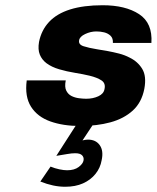

<svg xmlns="http://www.w3.org/2000/svg" viewBox="-20 -471 598 733"><path d="M286 10Q221 10 172 -7.5Q123 -25 98.5 -63.5Q74 -102 82 -164H231Q226 -139 233 -125Q240 -111 253 -104.5Q266 -98 281.5 -96Q297 -94 309 -94Q335 -94 355.5 -103.5Q376 -113 379 -131Q384 -153 367.5 -164Q351 -175 322 -182Q297 -188 266 -193Q235 -198 206 -206.5Q177 -215 157 -230Q140 -243 132 -262.5Q124 -282 129 -311Q138 -356 167.5 -387.5Q197 -419 248 -435Q299 -451 372 -451Q459 -451 511 -417Q563 -383 558 -307H411Q412 -325 402 -334.5Q392 -344 377.5 -347.5Q363 -351 348 -351Q326 -351 305 -341Q284 -331 282 -317Q279 -301 299 -294.5Q319 -288 350 -283Q370 -280 391.5 -276Q413 -272 434.5 -266.5Q456 -261 475 -251Q506 -236 523 -208Q540 -180 531 -132Q521 -80 487 -49Q453 -18 401.5 -4Q350 10 286 10ZM134 222 173 165Q190 172 207 175.5Q224 179 236 179Q264 179 280.5 166.5Q297 154 299 141Q301 130 293.5 122Q286 114 267 114Q254 114 237 117Q220 120 195 124L292 -27H356L295 65Q307 62 316 62Q346 62 361 83.5Q376 105 368 141Q363 170 344.5 193Q326 216 297 229Q268 242 229 242Q206 242 182.5 237Q159 232 134 222Z"/></svg>

Font: Teachers
Style: Italic
Weight: 400
Italic angle: -11°
Designer: Alfredo Marco Pradil, Chank Diesel
Version: Version 1.001